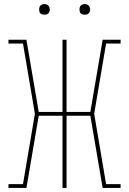

<svg xmlns="http://www.w3.org/2000/svg" viewBox="-20 -932 640 952"><path d="M22 0V-19H94L153 -368L94 -716H22V-735H111L172 -377H290V-735H310V-377H428L489 -735H578V-716H506L447 -368L506 -19H578V0H489L428 -358H310V0H290V-358H172L111 0ZM400 -859Q395 -859 389.5 -860.5Q384 -862 380.5 -865.5Q377 -869 375.5 -874.5Q374 -880 374 -885Q374 -890 375.5 -895.5Q377 -901 380.5 -904.5Q384 -908 389.5 -910Q395 -912 400 -912Q405 -912 410.5 -910Q416 -908 419.5 -904.5Q423 -901 425 -895.5Q427 -890 427 -885Q427 -880 425 -874.5Q423 -869 419.5 -865.5Q416 -862 410.5 -860.5Q405 -859 400 -859ZM200 -859Q195 -859 189.5 -860.5Q184 -862 180.5 -865.5Q177 -869 175.5 -874.5Q174 -880 174 -885Q174 -890 175.5 -895.5Q177 -901 180.5 -904.5Q184 -908 189.5 -910Q195 -912 200 -912Q205 -912 210.5 -910Q216 -908 219.5 -904.5Q223 -901 225 -895.5Q227 -890 227 -885Q227 -880 225 -874.5Q223 -869 219.5 -865.5Q216 -862 210.5 -860.5Q205 -859 200 -859Z"/></svg>

Font: Iosevka Curly Slab ThEx
Style: Regular
Weight: 100
Width: 7
Monospace: yes
Designer: Belleve Invis
Foundry: Belleve Invis
Version: Version 11.1.0; ttfautohint (v1.8.3)